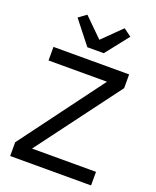

<svg xmlns="http://www.w3.org/2000/svg" viewBox="-170 -1044 926 1142"><g transform="rotate(20 293.0 -473.5)"><path d="M549 0H37V-87L427 -612H57V-698H536V-611L144 -86H549ZM247 -765 132 -911 181 -947 299 -831 417 -947 466 -911 351 -765Z"/></g></svg>

Font: IBM Plex Sans Thai Looped Text
Style: Regular
Weight: 450
Designer: Mike Abbink, Paul van der Laan, Pieter van Rosmalen, Ben Mitchell, Mark Frömberg
Foundry: Bold Monday
Version: Version 1.1